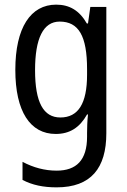

<svg xmlns="http://www.w3.org/2000/svg" viewBox="-20 -567 548 827"><path d="M222 -547C112 -547 46 -448 46 -266C46 -87 110 10 220 10C280 10 323 -17 355 -74H359C356 -48 355 -15 355 5V22C355 123 309 168 224 168C173 168 124 155 77 130V208C119 230 166 240 224 240C372 240 438 157 438 7V-537H369L359 -466H354C322 -522 279 -547 222 -547ZM237 -474C319 -474 355 -412 355 -269V-245C355 -121 317 -61 240 -61C167 -61 131 -126 131 -265C131 -401 166 -474 237 -474Z"/></svg>

Font: Noto Sans Sinhala UI Condensed
Style: Regular
Weight: 400
Width: 3
Designer: Jelle Bosma - Monotype Design Team
Foundry: Monotype Imaging Inc.
Version: Version 2.006